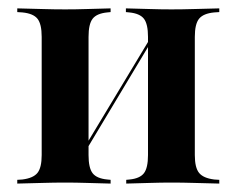

<svg xmlns="http://www.w3.org/2000/svg" viewBox="-20 -436 562 456"><path d="M387.1 -2.4Q362.1 -2.4 337.5 -1.6Q312.9 -0.8 279.8 0V-8.9L287.9 -9.7Q312.1 -12.1 321.8 -24.6Q331.5 -37.1 331.5 -67.7V-208.1H442.7V-67.7Q442.7 -37.9 452.8 -25.4Q462.9 -12.9 488.7 -9.7L500.8 -8.9V0Q465.3 -0.8 439.5 -1.6Q413.7 -2.4 387.1 -2.4ZM134.7 -2.4Q108.1 -2.4 82.3 -1.6Q56.5 -0.8 21 0V-8.9L33.1 -9.7Q58.9 -12.9 69 -25.4Q79 -37.9 79 -67.7V-348.4Q79 -379 69 -391.5Q58.9 -404 33.1 -406.5L21 -407.3V-416.1Q56.5 -415.3 82.3 -414.5Q108.1 -413.7 134.7 -413.7Q160.5 -413.7 184.7 -414.5Q208.9 -415.3 242.7 -416.1V-407.3L234.7 -406.5Q209.7 -404 200 -391.5Q190.3 -379 190.3 -348.4V-67.7Q190.3 -37.1 200 -24.6Q209.7 -12.1 234.7 -9.7L242.7 -8.9V0Q208.9 -0.8 184.7 -1.6Q160.5 -2.4 134.7 -2.4ZM331.5 -208.1V-348.4Q331.5 -379 321.8 -391.5Q312.1 -404 287.1 -406.5L279 -407.3V-416.1Q312.9 -415.3 337.5 -414.5Q362.1 -413.7 387.1 -413.7Q413.7 -413.7 439.5 -414.5Q465.3 -415.3 500.8 -416.1V-407.3L488.7 -406.5Q462.9 -404 452.8 -391.5Q442.7 -379 442.7 -348.4V-208.1ZM154.8 -29.8 153.2 -40.3 362.1 -387.1 362.9 -376.6Z"/></svg>

Font: Playfair 144pt SemiCondensed
Style: Bold
Weight: 700
Width: 4
Designer: Claus Eggers Sørensen
Foundry: Claus Eggers Sørensen
Version: Version 2.203